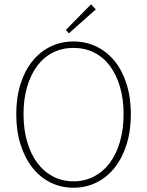

<svg xmlns="http://www.w3.org/2000/svg" viewBox="-20 -866 688 898"><path d="M302 -710 288 -726 406 -846 428 -822ZM324 12Q265 12 216 -12.5Q167 -37 131.5 -82Q96 -127 76 -190.5Q56 -254 56 -332Q56 -410 76 -473Q96 -536 131.5 -580Q167 -624 216 -648Q265 -672 324 -672Q382 -672 431.5 -648Q481 -624 516.5 -580Q552 -536 572 -473Q592 -410 592 -332Q592 -254 572 -190.5Q552 -127 516.5 -82Q481 -37 431.5 -12.5Q382 12 324 12ZM324 -18Q376 -18 419.5 -40.5Q463 -63 493.5 -104Q524 -145 541 -203Q558 -261 558 -332Q558 -403 541 -460.5Q524 -518 493.5 -558.5Q463 -599 419.5 -620.5Q376 -642 324 -642Q271 -642 228 -620.5Q185 -599 154.5 -558.5Q124 -518 107 -460.5Q90 -403 90 -332Q90 -261 107 -203Q124 -145 154.5 -104Q185 -63 228 -40.5Q271 -18 324 -18Z"/></svg>

Font: TypoPRO Source Sans Pro
Style: Regular
Weight: 200
Designer: Paul D. Hunt
Foundry: Adobe Systems Incorporated
Version: Version 2.020;PS 2.000;hotconv 1.0.86;makeotf.lib2.5.63406